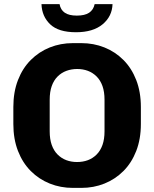

<svg xmlns="http://www.w3.org/2000/svg" viewBox="-20 -905 750 935"><path d="M335 10Q275 10 222.5 -11Q170 -32 130 -72Q90 -112 67.5 -170Q45 -228 45 -301V-384Q45 -457 67.5 -515Q90 -573 130 -613Q170 -653 222.5 -674Q275 -695 335 -695H376Q436 -695 488.5 -674Q541 -653 581 -613Q621 -573 643.5 -515Q666 -457 666 -384V-301Q666 -228 643.5 -170Q621 -112 581 -72Q541 -32 488.5 -11Q436 10 376 10ZM355 -116Q384 -116 408 -125Q432 -134 450.5 -152.5Q469 -171 479 -199Q489 -227 489 -266V-419Q489 -458 479 -486Q469 -514 450.5 -532.5Q432 -551 408 -560Q384 -569 356 -569Q328 -569 303.5 -560Q279 -551 260.5 -532.5Q242 -514 232 -486Q222 -458 222 -419V-266Q222 -227 232 -199Q242 -171 260.5 -152.5Q279 -134 303 -125Q327 -116 355 -116ZM350 -748Q265 -748 224.5 -786.5Q184 -825 182 -885H270Q275 -857 295.5 -843Q316 -829 354 -829Q393 -829 414 -843Q435 -857 441 -885H528Q526 -825 479.5 -786.5Q433 -748 350 -748Z"/></svg>

Font: Chivo Medium
Style: Bold
Weight: 700
Version: Version 2.002